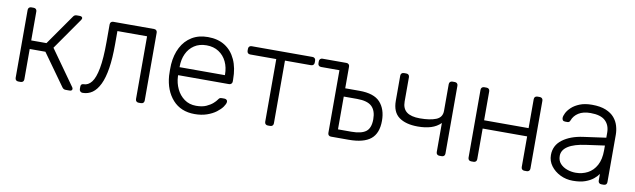

<svg xmlns="http://www.w3.org/2000/svg" viewBox="-37 -923 4383 1326"><g transform="rotate(10 2154.0 -260.0)"><path d="M103 0Q93 0 87 -6Q81 -12 81 -22V-498Q81 -508 87 -514Q93 -520 103 -520H120Q130 -520 136 -514Q142 -508 142 -498V-295H249L396 -505Q401 -513 407 -516.5Q413 -520 422 -520H442Q451 -520 456.5 -516.5Q462 -513 462 -506Q462 -504 460.5 -501Q459 -498 457 -494L302 -272L476 -27Q481 -21 481 -14Q481 -7 476 -3.5Q471 0 462 0H436Q427 0 421 -3.5Q415 -7 410 -14L252 -235H142V-22Q142 -12 136 -6Q130 0 120 0Z M554 0Q544 0 537.5 -6.5Q531 -13 531 -23V-39Q531 -60 551 -60Q583 -60 606.5 -90Q630 -120 643 -189.5Q656 -259 656 -375V-498Q656 -508 662 -514Q668 -520 678 -520H964Q974 -520 980 -514Q986 -508 986 -498V-22Q986 -12 980 -6Q974 0 964 0H947Q937 0 931 -6Q925 -12 925 -22V-462H717V-368Q717 -271 706 -201Q695 -131 673.5 -86.5Q652 -42 622 -21Q592 0 554 0Z M1341 10Q1244 10 1187 -53.5Q1130 -117 1122 -220Q1121 -235 1121 -260Q1121 -285 1122 -300Q1127 -368 1154 -420Q1181 -472 1228.5 -501Q1276 -530 1341 -530Q1411 -530 1460 -499Q1509 -468 1535.5 -410Q1562 -352 1562 -272V-257Q1562 -247 1555.5 -241Q1549 -235 1539 -235H1183Q1183 -235 1183 -231Q1183 -227 1183 -225Q1185 -180 1204 -139.5Q1223 -99 1258 -73.5Q1293 -48 1341 -48Q1384 -48 1412.5 -61Q1441 -74 1458 -89.5Q1475 -105 1480 -113Q1489 -126 1494 -128.5Q1499 -131 1510 -131H1526Q1535 -131 1541.5 -125.5Q1548 -120 1547 -111Q1546 -97 1531.5 -76.5Q1517 -56 1490.5 -36Q1464 -16 1426 -3Q1388 10 1341 10ZM1183 -291H1501V-295Q1501 -345 1482 -385Q1463 -425 1427 -448.5Q1391 -472 1341 -472Q1291 -472 1255.5 -448.5Q1220 -425 1201.5 -385Q1183 -345 1183 -295Z M1853 0Q1843 0 1837 -6Q1831 -12 1831 -22V-462H1648Q1638 -462 1632 -468Q1626 -474 1626 -484V-498Q1626 -508 1632 -514Q1638 -520 1648 -520H2075Q2085 -520 2091 -514Q2097 -508 2097 -498V-484Q2097 -474 2091 -468Q2085 -462 2075 -462H1892V-22Q1892 -12 1886 -6Q1880 0 1870 0Z M2296 0Q2286 0 2280 -6Q2274 -12 2274 -22V-462H2145Q2135 -462 2129 -468Q2123 -474 2123 -484V-498Q2123 -508 2129 -514Q2135 -520 2145 -520H2313Q2323 -520 2329 -514Q2335 -508 2335 -498V-346H2435Q2537 -346 2580.5 -298Q2624 -250 2624 -169Q2624 -81 2574.5 -40.5Q2525 0 2420 0ZM2335 -58H2429Q2499 -58 2531 -82.5Q2563 -107 2563 -169Q2563 -229 2532 -258.5Q2501 -288 2429 -288H2335Z M3056 0Q3046 0 3040 -6Q3034 -12 3034 -22V-226Q3006 -198 2966 -185.5Q2926 -173 2874 -173Q2789 -173 2741.5 -208Q2694 -243 2694 -322V-498Q2694 -508 2700 -514Q2706 -520 2716 -520H2733Q2743 -520 2749 -514Q2755 -508 2755 -498V-327Q2755 -278 2785.5 -254.5Q2816 -231 2878 -231Q2949 -231 2991.5 -248Q3034 -265 3034 -311V-498Q3034 -508 3040 -514Q3046 -520 3056 -520H3073Q3083 -520 3089 -514Q3095 -508 3095 -498V-22Q3095 -12 3089 -6Q3083 0 3073 0Z M3279 0Q3269 0 3263 -6Q3257 -12 3257 -22V-498Q3257 -508 3263 -514Q3269 -520 3279 -520H3296Q3306 -520 3312 -514Q3318 -508 3318 -498V-295H3630V-498Q3630 -508 3636 -514Q3642 -520 3652 -520H3669Q3679 -520 3685 -514Q3691 -508 3691 -498V-22Q3691 -12 3685 -6Q3679 0 3669 0H3652Q3642 0 3636 -6Q3630 -12 3630 -22V-237H3318V-22Q3318 -12 3312 -6Q3306 0 3296 0Z M3993 10Q3945 10 3904.5 -10Q3864 -30 3839 -63.5Q3814 -97 3814 -139Q3814 -207 3869 -248Q3924 -289 4012 -301L4170 -323V-358Q4170 -411 4137.5 -441.5Q4105 -472 4034 -472Q3982 -472 3950 -451.5Q3918 -431 3906 -398Q3901 -383 3887 -383H3871Q3859 -383 3854 -389.5Q3849 -396 3849 -405Q3849 -419 3859.5 -440Q3870 -461 3892 -481.5Q3914 -502 3949 -516Q3984 -530 4034 -530Q4093 -530 4131.5 -514Q4170 -498 4191.5 -472.5Q4213 -447 4222 -416Q4231 -385 4231 -355V-22Q4231 -12 4225 -6Q4219 0 4209 0H4192Q4182 0 4176 -6Q4170 -12 4170 -22V-69Q4158 -51 4136 -33Q4114 -15 4079.5 -2.5Q4045 10 3993 10ZM4003 -48Q4049 -48 4087 -68Q4125 -88 4147.5 -129.5Q4170 -171 4170 -234V-268L4041 -250Q3959 -239 3917 -212Q3875 -185 3875 -144Q3875 -111 3894 -90Q3913 -69 3942.5 -58.5Q3972 -48 4003 -48Z"/></g></svg>

Font: Rubik Light
Style: Regular
Weight: 300
Designer: Hubert and Fischer
Foundry: Hubert and Fischer
Version: Version 2.300;gftools[0.9.30]